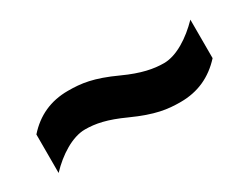

<svg xmlns="http://www.w3.org/2000/svg" viewBox="-32 -584 599 462"><g transform="rotate(-30 268.0 -352.5)"><path d="M250 -304C310 -277 342 -273 378 -273C426 -273 465 -291 497 -326V-433C465 -400 425 -374 390 -374C362 -374 330 -380 284 -401C225 -428 193 -432 156 -432C108 -432 69 -414 38 -379V-272C69 -305 110 -331 145 -331C174 -331 204 -325 250 -304Z"/></g></svg>

Font: Noto Sans Display
Style: Bold
Weight: 700
Designer: Monotype Design Team
Foundry: Monotype Imaging Inc.
Version: Version 1.900